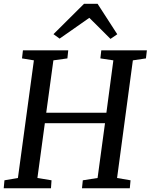

<svg xmlns="http://www.w3.org/2000/svg" viewBox="-21 -1014 811 1034"><path d="M-1 0 3 -43 75.5 -55.5 161.5 -689 97.5 -699.5 102.5 -743H346.5L342 -699.5L266.5 -689L228 -407H552L589.5 -689L519.5 -699.5L524.5 -743H770L765 -699.5L694.5 -689L609.5 -55.5L682 -43L678 0H420.5L425 -43L504.5 -55.5L544.5 -350.5H220.5L180.5 -55.5L256.5 -43L253.5 0ZM267 -830 431.5 -993.5H504.5L610.5 -829.5L574 -804.5Q545.5 -833 517 -861.5Q488.5 -890 460 -918Q420 -890 380.2 -862Q340.5 -834 300 -806Z"/></svg>

Font: Merriweather 20pt
Style: Italic
Weight: 400
Italic angle: -7.8°
Version: Version 2.101